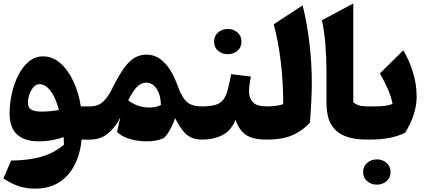

<svg xmlns="http://www.w3.org/2000/svg" viewBox="-20 -823 2512 1132"><path d="M233.9 -490.7Q289.1 -490.7 334.5 -451.7Q379.9 -412.6 411.6 -345.9Q443.4 -279.3 456.5 -195.8H510.3V0H461.4Q453.1 83.5 420.2 148.9Q387.2 214.4 329.1 251.7Q271 289.1 187 289.1Q139.6 289.1 98.1 277.1Q56.6 265.1 0 229.5L45.4 124Q154.8 122.1 228.5 99.6Q302.2 77.1 356.9 30.3Q356.9 19 356.4 8.1Q356 -2.9 355 -15.1Q325.2 -3.4 287.4 3.4Q249.5 10.3 206.1 10.3Q124.5 10.3 80.6 -30.3Q36.6 -70.8 36.6 -153.8Q36.6 -211.9 49.8 -271.2Q63 -330.6 88.4 -380.4Q113.8 -430.2 150.4 -460.4Q187 -490.7 233.9 -490.7ZM212.4 -326.7Q193.4 -326.7 178 -309.6Q162.6 -292.5 153.8 -267.3Q145 -242.2 145 -217.3Q145 -185.5 166.7 -175.3Q188.5 -165 226.6 -165Q251 -165 277.8 -167.7Q304.7 -170.4 327.1 -174.3Q310.1 -242.7 279.8 -284.7Q249.5 -326.7 212.4 -326.7Z M844.7 -501Q959.5 -501 1027.3 -317.9Q1044.9 -270 1063.2 -243.4Q1081.5 -216.8 1107.2 -206.3Q1132.8 -195.8 1171.4 -195.8H1171.9V0H1171.4Q1117.2 0 1082.3 -27.8Q1047.4 -55.7 1012.7 -126.5Q1003.4 -100.1 990.7 -74.5Q978 -48.8 965.1 -30.5Q952.1 -12.2 941.9 -7.3Q902.3 10.3 843.3 10.3Q793 10.3 745.8 -3.7Q698.7 -17.6 669.9 -44.4L689.5 -130.9Q662.1 -74.2 617.9 -37.1Q573.7 0 510.3 0Q499.5 0 494.1 -8.1Q488.8 -16.1 488.8 -38.6V-157.2Q488.8 -179.7 494.1 -187.7Q499.5 -195.8 510.3 -195.8Q558.1 -195.8 587.4 -223.1Q616.7 -250.5 639.6 -296.9Q678.7 -376.5 710.7 -420.7Q742.7 -464.8 774.7 -482.9Q806.6 -501 844.7 -501ZM842.3 -335.9Q812.5 -335.9 788.6 -312Q764.6 -288.1 735.8 -231.4Q757.3 -213.9 790 -201.4Q822.8 -189 862.3 -189Q902.3 -189 928.7 -204.6Q927.7 -262.2 903.6 -299.1Q879.4 -335.9 842.3 -335.9Z M1242.2 -577.6Q1242.2 -611.3 1265.9 -631.8Q1289.6 -652.3 1322.8 -652.3Q1356.4 -652.3 1380.1 -631.8Q1403.8 -611.3 1403.8 -577.6Q1403.8 -543.9 1380.1 -523.7Q1356.4 -503.4 1322.8 -503.4Q1289.6 -503.4 1265.9 -523.7Q1242.2 -543.9 1242.2 -577.6ZM1171.9 0Q1161.1 0 1155.8 -8.1Q1150.4 -16.1 1150.4 -38.6V-157.2Q1150.4 -179.7 1155.8 -187.7Q1161.1 -195.8 1171.9 -195.8Q1220.7 -195.8 1250 -204.6Q1279.3 -213.4 1295.9 -234.6Q1312.5 -255.9 1322.5 -292.7Q1332.5 -329.6 1342.8 -385.7L1459 -371.6Q1454.6 -347.7 1451.4 -325.4Q1448.2 -303.2 1448.2 -284.7Q1448.2 -244.6 1471.2 -220.2Q1494.1 -195.8 1552.7 -195.8H1553.2V0H1552.7Q1473.1 0 1431.9 -26.6Q1390.6 -53.2 1368.7 -116.7Q1343.3 -53.2 1291.5 -26.6Q1239.7 0 1171.9 0Z M1764.2 -791.5Q1791.5 -682.6 1804.9 -564.7Q1818.4 -446.8 1818.4 -332.5Q1818.4 -286.1 1815.2 -222.2Q1812 -158.2 1807.1 -100.1Q1766.1 -53.7 1706.5 -26.9Q1647 0 1553.2 0Q1542.5 0 1537.1 -8.1Q1531.7 -16.1 1531.7 -38.6V-157.2Q1531.7 -179.7 1537.1 -187.7Q1542.5 -195.8 1553.2 -195.8Q1579.1 -195.8 1604 -198.7Q1628.9 -201.7 1649.9 -209Q1649.9 -336.9 1635.5 -458.3Q1621.1 -579.6 1593.8 -679.7Z M2063 -802.7V-219.7Q2077.1 -208 2096.2 -201.9Q2115.2 -195.8 2145 -195.8H2145.5V0H2145Q2066.9 0 2019.3 -18.6Q1971.7 -37.1 1946.8 -68.4Q1921.9 -99.6 1913.3 -138.4Q1904.8 -177.2 1904.8 -217.3V-401.4Q1904.8 -483.9 1898.4 -562Q1892.1 -640.1 1877.9 -703.6Z M2121.1 191.4Q2121.1 157.7 2144.8 137.2Q2168.5 116.7 2201.7 116.7Q2235.4 116.7 2259 137.2Q2282.7 157.7 2282.7 191.4Q2282.7 225.1 2259 245.4Q2235.4 265.6 2201.7 265.6Q2168.5 265.6 2144.8 245.4Q2121.1 225.1 2121.1 191.4ZM2145.5 0Q2134.8 0 2129.4 -8.1Q2124 -16.1 2124 -38.6V-157.2Q2124 -179.7 2129.4 -187.7Q2134.8 -195.8 2145.5 -195.8H2191.9Q2223.1 -195.8 2249 -199Q2274.9 -202.1 2294.4 -210.4Q2286.6 -252.4 2265.9 -299.3Q2245.1 -346.2 2219.7 -390.1L2357.4 -525.9Q2389.2 -475.6 2412.8 -403.1Q2436.5 -330.6 2436.5 -252.4Q2436.5 -200.2 2418.5 -145.8Q2400.4 -91.3 2368.2 -40Q2324.7 -19 2273.9 -9.5Q2223.1 0 2161.6 0Z"/></svg>

Font: Pinar-DS4-FD ExtraBold
Style: Regular
Weight: 800
Designer: Amin Abedi
Version: Version 3.000